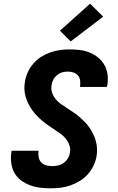

<svg xmlns="http://www.w3.org/2000/svg" viewBox="-20 -1010 640 1038"><path d="M252 8Q223 8 195 4.5Q167 1 141 -9Q115 -19 93 -35.5Q71 -52 58 -75.5Q45 -99 41 -127.5Q37 -156 41 -185L43 -195H189L188 -191Q186 -174 189.5 -158Q193 -142 204 -131Q215 -120 230.5 -116Q246 -112 263 -112Q278 -112 294 -115.5Q310 -119 324 -129Q338 -139 347 -154Q356 -169 358 -185Q362 -206 355 -225.5Q348 -245 335.5 -260.5Q323 -276 306.5 -287.5Q290 -299 273.5 -310Q257 -321 240.5 -332.5Q224 -344 209 -356.5Q194 -369 180 -383.5Q166 -398 154.5 -414Q143 -430 134 -448Q125 -466 119 -485.5Q113 -505 112 -526.5Q111 -548 115 -569Q119 -595 130.5 -620Q142 -645 160.5 -666.5Q179 -688 203 -703Q227 -718 252.5 -727Q278 -736 304.5 -739.5Q331 -743 357 -743Q385 -743 413 -739.5Q441 -736 466 -725.5Q491 -715 511.5 -698Q532 -681 545 -657.5Q558 -634 561.5 -606.5Q565 -579 560 -550L558 -540H412L413 -544Q415 -560 413 -575.5Q411 -591 401 -602.5Q391 -614 376.5 -618.5Q362 -623 346 -623Q332 -623 317 -619Q302 -615 289 -604.5Q276 -594 268.5 -580Q261 -566 259 -551Q255 -529 261.5 -509.5Q268 -490 280.5 -474.5Q293 -459 309.5 -447.5Q326 -436 343 -425Q360 -414 376.5 -403Q393 -392 408 -379Q423 -366 437 -352Q451 -338 462.5 -321.5Q474 -305 483 -287Q492 -269 497.5 -249.5Q503 -230 504.5 -209Q506 -188 502 -166Q498 -140 485.5 -114Q473 -88 454 -67Q435 -46 410 -31Q385 -16 359 -7Q333 2 306 5Q279 8 252 8ZM362 -786 304 -844 467 -990 538 -920Z"/></svg>

Font: Iosevka Aile Heavy
Style: Italic
Weight: 900
Italic angle: -9°
Designer: Belleve Invis
Foundry: Belleve Invis
Version: Version 31.1.0; ttfautohint (v1.8.4)